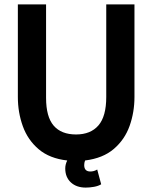

<svg xmlns="http://www.w3.org/2000/svg" viewBox="-20 -720 691 871"><path d="M276 44Q276 26 285 8Q205 -1 155.5 -43Q106 -85 83.5 -147.5Q61 -210 61 -280V-700H189V-276Q189 -190 223.5 -150Q258 -110 325 -110Q391 -110 426.5 -151Q462 -192 462 -280V-700H590V-280Q590 -211 568 -149Q546 -87 496.5 -44.5Q447 -2 366 8Q362 18 362 29Q362 58 390 58Q397 58 405 56Q413 54 421 49L439 116Q426 124 406.5 127.5Q387 131 369 131Q327 131 301.5 107.5Q276 84 276 44Z"/></svg>

Font: Haskoy Bold
Style: Regular
Weight: 700
Designer: Ertekin Erdin
Foundry: Ertekin Erdin
Version: Version 1.500; ttfautohint (v1.8.3)